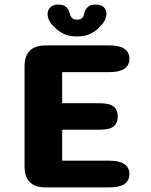

<svg xmlns="http://www.w3.org/2000/svg" viewBox="-20 -817 659 837"><path d="M544 -561Q544 -502.5 456 -502.5H251V-367H413.5Q458 -367 475.8 -352.2Q493.5 -337.5 493.5 -309.5Q493.5 -281 475.8 -266.2Q458 -251.5 413.5 -251.5H251V-116.5H456Q544 -116.5 544 -58Q544 0 456 0H179Q87 0 87 -92V-527Q87 -619 179 -619H456Q544 -619 544 -561ZM399 -797Q420.5 -797 432.2 -785.8Q444 -774.5 444 -757Q444 -745.5 438.5 -732Q433 -718.5 419.5 -705Q404 -685.5 378.2 -671.8Q352.5 -658 315 -658Q281 -658 257.2 -669.8Q233.5 -681.5 218 -698.5Q201.5 -712.5 194.5 -727.5Q187.5 -742.5 187.5 -755.5Q187.5 -773.5 199.8 -785.2Q212 -797 232 -797Q258.5 -797 269.5 -785.5Q280.5 -774 283.5 -760Q285.5 -749.5 292 -740.5Q298.5 -731.5 316 -731.5Q333.5 -731.5 339.8 -740.5Q346 -749.5 348 -760Q350.5 -774 361.8 -785.5Q373 -797 399 -797Z"/></svg>

Font: Sono Monospace
Style: Bold
Weight: 700
Designer: Tyler Finck
Foundry: Tyler Finck
Version: Version 2.112